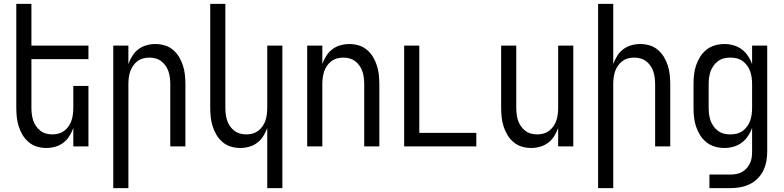

<svg xmlns="http://www.w3.org/2000/svg" viewBox="-20 -755 4040 990"><path d="M219 8Q194 8 170.5 1Q147 -6 128 -22Q109 -38 96.5 -59Q84 -80 76.5 -103.5Q69 -127 66.5 -151.5Q64 -176 64 -200V-735H142V-520H436V-450H142V-200Q142 -183 144 -166.5Q146 -150 151 -134.5Q156 -119 165.5 -105Q175 -91 188 -81Q201 -71 217 -66.5Q233 -62 250 -62Q267 -62 283 -66.5Q299 -71 312 -81Q325 -91 334.5 -105Q344 -119 349 -134.5Q354 -150 356 -166.5Q358 -183 358 -200V-312H436V0H358V-95Q350 -73 337.5 -53Q325 -33 306.5 -19Q288 -5 265 1.5Q242 8 219 8Z M564 215V-520H642V-425Q650 -447 662.5 -467Q675 -487 693.5 -501Q712 -515 735 -521.5Q758 -528 781 -528Q806 -528 829.5 -521Q853 -514 872 -498Q891 -482 903.5 -461Q916 -440 923.5 -416.5Q931 -393 933.5 -368.5Q936 -344 936 -320V0H858V-320Q858 -337 856 -353.5Q854 -370 849 -385.5Q844 -401 834.5 -415Q825 -429 812 -439Q799 -449 783 -453.5Q767 -458 750 -458Q733 -458 717 -453.5Q701 -449 688 -439Q675 -429 665.5 -415Q656 -401 651 -385.5Q646 -370 644 -353.5Q642 -337 642 -320V215Z M1358 215V-95Q1350 -73 1337.5 -53Q1325 -33 1306.5 -19Q1288 -5 1265 1.5Q1242 8 1219 8Q1194 8 1170.5 1Q1147 -6 1128 -22Q1109 -38 1096.5 -59Q1084 -80 1076.5 -103.5Q1069 -127 1066.5 -151.5Q1064 -176 1064 -200V-735H1142V-200Q1142 -183 1144 -166.5Q1146 -150 1151 -134.5Q1156 -119 1165.5 -105Q1175 -91 1188 -81Q1201 -71 1217 -66.5Q1233 -62 1250 -62Q1267 -62 1283 -66.5Q1299 -71 1312 -81Q1325 -91 1334.5 -105Q1344 -119 1349 -134.5Q1354 -150 1356 -166.5Q1358 -183 1358 -200V-520H1436V215Z M1564 0V-520H1642V-425Q1650 -447 1662.5 -467Q1675 -487 1693.5 -501Q1712 -515 1735 -521.5Q1758 -528 1781 -528Q1806 -528 1829.5 -521Q1853 -514 1872 -498Q1891 -482 1903.5 -461Q1916 -440 1923.5 -416.5Q1931 -393 1933.5 -368.5Q1936 -344 1936 -320V0H1858V-320Q1858 -337 1856 -353.5Q1854 -370 1849 -385.5Q1844 -401 1834.5 -415Q1825 -429 1812 -439Q1799 -449 1783 -453.5Q1767 -458 1750 -458Q1733 -458 1717 -453.5Q1701 -449 1688 -439Q1675 -429 1665.5 -415Q1656 -401 1651 -385.5Q1646 -370 1644 -353.5Q1642 -337 1642 -320V0Z M2064 0V-520H2142V-70H2436V0Z M2719 8Q2694 8 2670.5 1Q2647 -6 2628 -22Q2609 -38 2596.5 -59Q2584 -80 2576.5 -103.5Q2569 -127 2566.5 -151.5Q2564 -176 2564 -200V-520H2642V-200Q2642 -183 2644 -166.5Q2646 -150 2651 -134.5Q2656 -119 2665.5 -105Q2675 -91 2688 -81Q2701 -71 2717 -66.5Q2733 -62 2750 -62Q2767 -62 2783 -66.5Q2799 -71 2812 -81Q2825 -91 2834.5 -105Q2844 -119 2849 -134.5Q2854 -150 2856 -166.5Q2858 -183 2858 -200V-520H2936V0H2858V-95Q2850 -73 2837.5 -53Q2825 -33 2806.5 -19Q2788 -5 2765 1.5Q2742 8 2719 8Z M3064 215V-735H3142V-425Q3150 -447 3162.5 -467Q3175 -487 3193.5 -501Q3212 -515 3235 -521.5Q3258 -528 3281 -528Q3306 -528 3329.5 -521Q3353 -514 3372 -498Q3391 -482 3403.5 -461Q3416 -440 3423.5 -416.5Q3431 -393 3433.5 -368.5Q3436 -344 3436 -320V0H3358V-320Q3358 -337 3356 -353.5Q3354 -370 3349 -385.5Q3344 -401 3334.5 -415Q3325 -429 3312 -439Q3299 -449 3283 -453.5Q3267 -458 3250 -458Q3233 -458 3217 -453.5Q3201 -449 3188 -439Q3175 -429 3165.5 -415Q3156 -401 3151 -385.5Q3146 -370 3144 -353.5Q3142 -337 3142 -320V215Z M3638 215V145H3746Q3762 145 3777.5 142Q3793 139 3806.5 131.5Q3820 124 3830.5 112Q3841 100 3847.5 86Q3854 72 3856 56.5Q3858 41 3858 25V-96Q3850 -73 3836.5 -53Q3823 -33 3804 -19Q3785 -5 3762 1.5Q3739 8 3715 8Q3690 8 3666 1Q3642 -6 3622.5 -21.5Q3603 -37 3590 -58Q3577 -79 3569 -102.5Q3561 -126 3558.5 -150.5Q3556 -175 3556 -200V-320Q3556 -345 3558.5 -369.5Q3561 -394 3569 -417.5Q3577 -441 3590 -462Q3603 -483 3622.5 -498.5Q3642 -514 3666 -521Q3690 -528 3715 -528Q3739 -528 3762 -521.5Q3785 -515 3804 -501Q3823 -487 3836.5 -467Q3850 -447 3858 -424V-520H3936V25Q3936 51 3931.5 76Q3927 101 3916 124Q3905 147 3886.5 165.5Q3868 184 3845 195Q3822 206 3797 210.5Q3772 215 3746 215ZM3746 -62Q3763 -62 3779.5 -66Q3796 -70 3809.5 -80Q3823 -90 3833 -104Q3843 -118 3848.5 -134Q3854 -150 3856 -166.5Q3858 -183 3858 -200V-320Q3858 -337 3856 -353.5Q3854 -370 3848.5 -386Q3843 -402 3833 -416Q3823 -430 3809.5 -440Q3796 -450 3779.5 -454Q3763 -458 3746 -458Q3729 -458 3712.5 -454Q3696 -450 3682.5 -440Q3669 -430 3659 -416Q3649 -402 3643.5 -386Q3638 -370 3636 -353.5Q3634 -337 3634 -320V-200Q3634 -183 3636 -166.5Q3638 -150 3643.5 -134Q3649 -118 3659 -104Q3669 -90 3682.5 -80Q3696 -70 3712.5 -66Q3729 -62 3746 -62Z"/></svg>

Font: Iosevka Custom
Style: Regular
Weight: 400
Monospace: yes
Designer: Belleve Invis
Foundry: Belleve Invis
Version: Version 32.5.0; ttfautohint (v1.8.4)